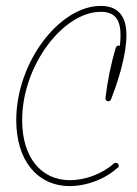

<svg xmlns="http://www.w3.org/2000/svg" viewBox="-20 -600 463 650"><path d="M217 30C271 30 334 8 378 -32H379C381 -33 382 -36 382 -39C382 -44 378 -49 372 -49C370 -49 367 -48 365 -46C324 -10 267 10 217 10C120 10 55 -66 55 -193C55 -380 195 -560 321 -560C372 -560 388 -530 388 -481C388 -470 387 -458 386 -445C384 -446 383 -446 382 -446C378 -446 374 -443 372 -439C356 -385 344 -327 337 -268V-267C337 -262 342 -257 347 -257C351 -257 355 -260 356 -264C380 -325 408 -414 408 -481C408 -538 386 -580 321 -580C182 -580 35 -390 35 -193C35 -56 107 30 217 30Z"/></svg>

Font: Mistral SingleLine Outline
Style: Regular
Weight: 300
Designer: François Chastanet, Élisa Garzelli, Anais Alves, Morgane Autin
Foundry: institut supérieur des arts et du design Toulouse / isdaT
Version: Version 1.000;Glyphs 3.3 (3337)